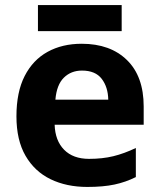

<svg xmlns="http://www.w3.org/2000/svg" viewBox="-20 -729 631 759"><path d="M303 -556Q416 -556 482 -491.5Q548 -427 548 -308V-236H196Q198 -173 233.5 -137Q269 -101 332 -101Q385 -101 428 -111.5Q471 -122 517 -144V-29Q477 -9 432.5 0.5Q388 10 325 10Q243 10 180 -20.5Q117 -51 81 -113Q45 -175 45 -269Q45 -365 77.5 -428.5Q110 -492 168 -524Q226 -556 303 -556ZM304 -450Q261 -450 232.5 -422Q204 -394 199 -335H408Q407 -385 382 -417.5Q357 -450 304 -450ZM461 -709V-606H130V-709Z"/></svg>

Font: Noto Sans Tai Tham
Style: Bold
Weight: 700
Designer: Monotype Design Team 2013. Revised by David WIlliams 2020
Foundry: Monotype Imaging Inc.
Version: Version 2.002; ttfautohint (v1.8.4.7-5d5b)